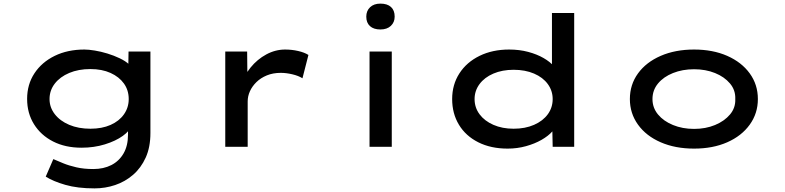

<svg xmlns="http://www.w3.org/2000/svg" viewBox="-20 -812 4342 1062"><path d="M503 230Q409 230 341.5 210.5Q274 191 233 165L275 68Q298 78 329.5 91Q361 104 402.5 113.5Q444 123 496 123Q553 123 596 101Q639 79 663.5 36.5Q688 -6 688 -67V-124L706 -117Q699 -89 659.5 -60.5Q620 -32 560 -13.5Q500 5 431 5Q341 5 273.5 -29.5Q206 -64 168 -125Q130 -186 130 -265Q130 -345 170.5 -406.5Q211 -468 282.5 -503Q354 -538 447 -538Q470 -538 504 -532.5Q538 -527 574 -516Q610 -505 642.5 -489.5Q675 -474 695 -455Q715 -436 715 -413L689 -405L691 -527H812V-76Q812 2 786 59.5Q760 117 716 155Q672 193 617 211.5Q562 230 503 230ZM480 -100Q544 -100 591.5 -121Q639 -142 665.5 -179.5Q692 -217 692 -264Q692 -313 665.5 -350Q639 -387 591.5 -408.5Q544 -430 480 -430Q414 -430 363 -408.5Q312 -387 283 -349.5Q254 -312 254 -264Q254 -218 283 -180.5Q312 -143 363 -121.5Q414 -100 480 -100Z M1226 0V-527H1347L1349 -333L1312 -337Q1329 -393 1366 -438.5Q1403 -484 1453 -511Q1503 -538 1557 -538Q1594 -538 1629 -530Q1664 -522 1686 -508L1653 -379Q1631 -393 1597 -401Q1563 -409 1533 -409Q1490 -409 1456 -395Q1422 -381 1398.5 -358Q1375 -335 1362.5 -307.5Q1350 -280 1350 -251V0Z M2024 0V-527H2147V0ZM2084 -649Q2047 -649 2026.5 -667.5Q2006 -686 2006 -720Q2006 -752 2027 -772Q2048 -792 2084 -792Q2122 -792 2142.5 -773.5Q2163 -755 2163 -720Q2163 -689 2142 -669Q2121 -649 2084 -649Z M2788 10Q2695 10 2625.5 -25Q2556 -60 2518.5 -122Q2481 -184 2481 -264Q2481 -344 2521 -406Q2561 -468 2632.5 -503Q2704 -538 2796 -538Q2853 -538 2901.5 -525Q2950 -512 2986.5 -491Q3023 -470 3043.5 -445.5Q3064 -421 3066 -396L3033 -392V-740H3156V0H3037L3034 -144L3058 -134Q3057 -110 3035 -85Q3013 -60 2975.5 -38.5Q2938 -17 2889.5 -3.5Q2841 10 2788 10ZM2821 -100Q2885 -100 2934 -121.5Q2983 -143 3010 -180Q3037 -217 3037 -264Q3037 -310 3010 -347Q2983 -384 2934 -405Q2885 -426 2821 -426Q2758 -426 2709 -405Q2660 -384 2632.5 -347Q2605 -310 2605 -264Q2605 -217 2632.5 -180Q2660 -143 2709 -121.5Q2758 -100 2821 -100Z M3819 10Q3715 10 3634.5 -25Q3554 -60 3509 -122.5Q3464 -185 3464 -264Q3464 -344 3509 -406Q3554 -468 3634.5 -503Q3715 -538 3819 -538Q3923 -538 4002.5 -503Q4082 -468 4127 -406Q4172 -344 4172 -264Q4172 -185 4127 -122.5Q4082 -60 4002.5 -25Q3923 10 3819 10ZM3819 -99Q3883 -99 3935 -120.5Q3987 -142 4018 -179Q4049 -216 4047 -264Q4049 -313 4018 -350Q3987 -387 3935 -408Q3883 -429 3819 -429Q3755 -429 3702.5 -408Q3650 -387 3619.5 -350Q3589 -313 3589 -264Q3589 -216 3619.5 -179Q3650 -142 3702.5 -120.5Q3755 -99 3819 -99Z"/></svg>

Font: Lexend Zetta Medium
Style: Regular
Weight: 500
Designer: Bonnie Shaver-Troup, Thomas Jockin
Foundry: Lexend
Version: Version 1.007